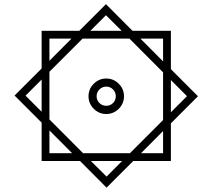

<svg xmlns="http://www.w3.org/2000/svg" viewBox="-20 -739 1012 914"><path d="M360.8 27.3H178.2V-155.3L49.3 -284.2L178.2 -413.1V-592.3H357.4L484.4 -719.2L610.8 -592.3H793.5V-409.7L922.4 -280.8L793.5 -151.9V27.3H614.3L487.3 154.3ZM410.2 -592.3H559.1L484.4 -666.5ZM756.3 -446.8V-555.2H648.4ZM215.3 -449.7 320.3 -555.2H215.3ZM215.3 -397.5V-170.4L375.5 -9.8H598.6L756.3 -167.5V-394.5L596.2 -555.2H373ZM401.4 -280.8Q401.4 -315.4 426.3 -340.3Q451.2 -365.2 485.8 -365.2Q520.5 -365.2 545.4 -340.3Q570.3 -315.4 570.3 -280.8Q570.3 -246.1 545.4 -221.2Q520.5 -196.3 485.8 -196.3Q451.2 -196.3 426.3 -221.2Q401.4 -246.1 401.4 -280.8ZM178.2 -360.4 101.6 -283.7 178.2 -207ZM793.5 -357.9V-204.6L870.1 -281.2ZM439.9 -280.8Q439.9 -261.7 453.4 -248.5Q466.8 -235.4 485.8 -235.4Q504.9 -235.4 518.1 -248.5Q531.2 -261.7 531.2 -280.8Q531.2 -299.8 518.1 -313.2Q504.9 -326.7 485.8 -326.7Q466.8 -326.7 453.4 -313.2Q439.9 -299.8 439.9 -280.8ZM215.3 -118.2V-9.8H323.2ZM651.4 -9.8H756.3V-115.2ZM561.5 27.3H412.6L487.3 101.6Z"/></svg>

Font: Vazir Medium FD-WOL-UI
Style: Medium-FD-WOL-UI
Weight: 500
Designer: Saber Rastikerdar
Foundry: Saber Rastikerdar
Version: Version 30.0.0